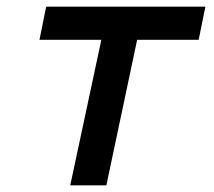

<svg xmlns="http://www.w3.org/2000/svg" viewBox="-20 -554 640 574"><path d="M190 0 283 -435H98L118 -534H594L574 -435H390L298 0Z"/></svg>

Font: Geist Mono SemiBold
Style: Italic
Weight: 600
Italic angle: -12°
Monospace: yes
Designer: Basement.studio, Andrés Briganti, Mateo Zaragoza
Foundry: Basement.studio, Vercel, Andrés Briganti, Guido Ferreyra, Mateo Zaragoza
Version: Version 1.500; ttfautohint (v1.8.4.7-5d5b)